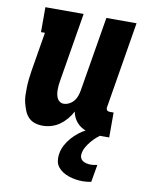

<svg xmlns="http://www.w3.org/2000/svg" viewBox="-84 -581 668 865"><g transform="rotate(10 250.0 -148.5)"><path d="M133 8Q114 8 97 2.5Q80 -3 68 -15.5Q56 -28 49.5 -44.5Q43 -61 38.5 -78Q34 -95 33.5 -113.5Q33 -132 33.5 -150.5Q34 -169 36 -187.5Q38 -206 41 -225L71 -406H53V-520H228L176 -206Q174 -196 173 -185.5Q172 -175 172 -164.5Q172 -154 173.5 -144.5Q175 -135 179 -126Q183 -117 191 -111.5Q199 -106 209 -106Q222 -106 234.5 -112.5Q247 -119 255.5 -129.5Q264 -140 268.5 -153Q273 -166 275 -178L332 -520H470L405 -126Q404 -122 404.5 -118Q405 -114 407.5 -111Q410 -108 413.5 -107Q417 -106 421 -106H438V8H402Q379 8 356.5 4Q334 0 314.5 -10.5Q295 -21 282 -39Q269 -57 265 -80Q255 -61 241 -44.5Q227 -28 210 -16Q193 -4 173 2Q153 8 133 8ZM354 223Q338 223 322 220.5Q306 218 291 213Q276 208 263 200Q250 192 240.5 180Q231 168 228.5 152Q226 136 229 119Q232 99 242 80Q252 61 266.5 44.5Q281 28 298.5 14.5Q316 1 335.5 -8.5Q355 -18 375 -24.5Q395 -31 416 -35L410 0Q395 7 382 18.5Q369 30 358 43Q347 56 338.5 71Q330 86 328 101Q326 111 329.5 120Q333 129 341 134Q349 139 358 141Q367 143 377 143Q384 143 391.5 142Q399 141 407 139L393 219Q383 221 373.5 222Q364 223 354 223Z"/></g></svg>

Font: Iosevka Curly Slab Heavy
Style: Italic
Weight: 900
Italic angle: -9°
Monospace: yes
Designer: Belleve Invis
Foundry: Belleve Invis
Version: Version 22.1.2; ttfautohint (v1.8.4)